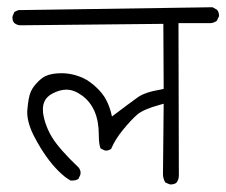

<svg xmlns="http://www.w3.org/2000/svg" viewBox="-20 -567 613 520"><path d="M439 -67.9Q440.9 -67.4 442.6 -67.4Q444.3 -67.4 447.3 -67.9Q453.1 -68.4 458 -72.3Q464.4 -80.6 464.4 -91.8L463.4 -504.4H551.3Q559.6 -505.4 566.9 -510.3L572.8 -522Q573.2 -523.4 573.2 -525.4Q573.2 -527.3 572.8 -529.8Q571.8 -535.6 567.9 -540.5L555.7 -547.4L29.3 -539.6L19 -534.7L14.2 -523.4Q13.7 -521.5 13.7 -519.5Q13.7 -510.3 18.6 -504.9Q24.9 -499.5 33.7 -498.5L422.4 -502.4L423.3 -326.2L416.5 -324.7Q372.6 -317.4 353.5 -303.7Q333 -289.1 283.2 -251.5L280.3 -263.7Q275.4 -281.2 267.6 -296.4Q258.8 -313.5 241.2 -330.1Q223.6 -346.7 206.5 -355Q177.2 -368.7 146 -368.7Q120.1 -368.7 103 -360.8Q93.3 -356 83.5 -346.2Q70.3 -333.5 63.7 -319.3Q57.1 -305.2 54.2 -271Q53.7 -267.1 53.7 -263.7Q53.7 -232.4 74.7 -193.4Q104 -138.2 137.7 -104.5Q155.3 -86.9 170.9 -78.1Q173.8 -78.1 176.8 -78.1Q185.5 -78.1 192.4 -82.5L197.8 -94.2Q198.2 -96.2 198.2 -99.1Q198.2 -106.9 192.9 -113.3Q141.1 -162.6 121.1 -194.8Q101.6 -227.5 96.7 -260.7Q96.2 -266.1 96.2 -271Q96.2 -291.5 108.9 -304.2Q114.3 -309.6 121.6 -313.5Q142.1 -324.2 159.7 -324.2Q180.2 -324.2 201.7 -308.6Q247.6 -275.4 247.6 -201.7Q247.6 -176.3 252.4 -165L263.2 -159.7Q264.6 -159.2 267.6 -159.2Q274.9 -159.2 281.2 -164.1Q291.5 -189 313 -215.3Q335 -242.2 351.6 -256.6Q368.2 -271 413.1 -283.2L423.3 -286.1L421.4 -95.7Q421.4 -83.5 427.7 -72.8Z"/></svg>

Font: NaikaiFont
Style: Light
Weight: 300
Version: Version 1.89